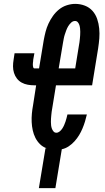

<svg xmlns="http://www.w3.org/2000/svg" viewBox="-20 -763 540 988"><path d="M180 205 214 0H220Q200 -7 185.5 -21.5Q171 -36 162 -54Q153 -72 148.5 -92.5Q144 -113 143 -134.5Q142 -156 144 -178Q146 -200 150 -221L166 -324H157Q140 -324 123 -327Q106 -330 91.5 -338Q77 -346 67 -359Q57 -372 52 -388Q47 -404 47 -421.5Q47 -439 50 -456L55 -489H157L151 -456Q151 -452 150.5 -448Q150 -444 149.5 -440Q149 -436 149 -431.5Q149 -427 149.5 -423Q150 -419 151.5 -415Q153 -411 157 -411H181L205 -556Q209 -578 214.5 -599.5Q220 -621 229.5 -641.5Q239 -662 252.5 -681Q266 -700 284 -714.5Q302 -729 324 -736Q346 -743 367 -743Q393 -743 416.5 -734Q440 -725 456 -707Q472 -689 480 -665.5Q488 -642 490.5 -616.5Q493 -591 491 -565.5Q489 -540 485 -514L454 -324H268L249 -207Q247 -198 246 -189Q245 -180 244 -171Q243 -162 242.5 -153Q242 -144 242 -135.5Q242 -127 243 -118Q244 -109 247 -101Q250 -93 255.5 -86.5Q261 -80 270 -80Q279 -80 287 -86.5Q295 -93 300.5 -101.5Q306 -110 310 -119Q314 -128 317 -137Q320 -146 322.5 -155.5Q325 -165 327 -174H427Q423 -156 417.5 -138Q412 -120 404.5 -102Q397 -84 387 -67.5Q377 -51 363.5 -36Q350 -21 333.5 -10Q317 1 298 5L265 205ZM367 -411 386 -528Q388 -537 389 -546Q390 -555 391 -564Q392 -573 392.5 -582Q393 -591 393 -599.5Q393 -608 392 -617Q391 -626 388.5 -634Q386 -642 380.5 -648.5Q375 -655 366 -655Q355 -655 346 -646.5Q337 -638 331 -628Q325 -618 321 -607Q317 -596 313.5 -585.5Q310 -575 308 -564Q306 -553 304 -542L282 -411Z"/></svg>

Font: Iosevka SS04 Semibold Oblique
Style: Regular
Weight: 600
Italic angle: -9°
Monospace: yes
Designer: Belleve Invis
Foundry: Belleve Invis
Version: Version 19.0.0; ttfautohint (v1.8.4)